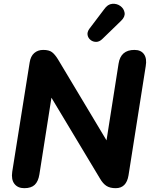

<svg xmlns="http://www.w3.org/2000/svg" viewBox="-20 -975 792 1004"><path d="M107 9Q73 9 55.5 -13.5Q38 -36 44 -77L135 -648Q140 -681 159 -697.5Q178 -714 206 -714Q236 -714 251.5 -702.5Q267 -691 283 -665L537 -241L600 -642Q611 -714 683 -714Q717 -714 733 -691.5Q749 -669 742 -629L652 -58Q641 9 585 9Q555 9 536.5 -3Q518 -15 503 -41L249 -464L186 -63Q180 -26 161.5 -8.5Q143 9 107 9ZM516 -772Q500 -756 483 -756Q466 -756 453.5 -766Q441 -776 438 -791.5Q435 -807 447 -824L525 -927Q543 -953 567 -955Q591 -957 609.5 -943.5Q628 -930 631.5 -908.5Q635 -887 613 -866Z"/></svg>

Font: Nunito ExtraBold
Style: Italic
Weight: 800
Italic angle: -9°
Designer: Vernon Adams
Foundry: Vernon Adams
Version: Version 3.601; ttfautohint (v1.8.2.53-6de2)